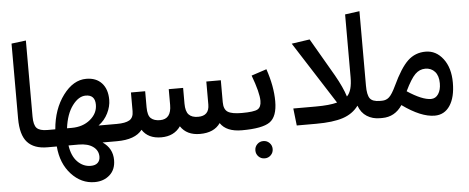

<svg xmlns="http://www.w3.org/2000/svg" viewBox="-61 -934 3349 1371"><g transform="rotate(-5 1613.0 -248.5)"><path d="M60 -223V-760L164 -773V-228Q164 -167 185.5 -145Q207 -123 262 -123L271 -58L251 0Q155 0 107.5 -52.5Q60 -105 60 -223Z M769 -57 749 0H646Q717 48 717 132Q717 200 674 238.5Q631 277 566 277Q470 277 399 200Q328 123 318 0H251L231 -56L261 -123H318Q330 -267 403 -365Q476 -463 569 -463Q640 -463 680 -419.5Q720 -376 720 -300Q720 -252 696 -203.5Q672 -155 628 -123H759ZM555 -344Q504 -344 459.5 -284.5Q415 -225 402 -123H436Q516 -123 569 -167Q622 -211 622 -273Q622 -344 555 -344ZM548 159Q581 159 598 142.5Q615 126 615 99Q615 54 577.5 27Q540 0 475 0H402Q413 77 453.5 118Q494 159 548 159Z M1655 -123 1665 -59 1645 0Q1534 0 1491 -65Q1446 0 1345 0Q1250 0 1206 -67Q1159 0 1068 0Q973 0 931 -66Q880 0 749 0L729 -58L760 -123Q820 -123 849.5 -140Q879 -157 879 -204V-338H981V-223Q981 -164 1004 -143.5Q1027 -123 1069 -123Q1150 -123 1150 -225V-338H1253V-225Q1253 -170 1275 -146.5Q1297 -123 1342 -123Q1422 -123 1422 -204V-369H1526V-212Q1526 -160 1555 -141.5Q1584 -123 1655 -123Z M1655 -123Q1742 -123 1768.5 -138Q1795 -153 1795 -198Q1795 -257 1748 -383L1857 -419Q1900 -293 1900 -186Q1900 -76 1846 -38Q1792 0 1645 0L1625 -57ZM1834 196Q1816 214 1790 214Q1764 214 1746 196Q1728 178 1728 152Q1728 126 1746 108Q1764 90 1790 90Q1816 90 1834 108Q1852 126 1852 152Q1852 178 1834 196Z M2645 -123 2654 -56 2634 0Q2582 0 2541.5 -25.5Q2501 -51 2482 -103Q2441 -47 2369.5 -23.5Q2298 0 2177 0H2038L2024 -123H2185Q2283 -123 2339 -138L2053 -585L2183 -604L2341 -332Q2392 -242 2413 -175Q2451 -212 2451 -310V-760L2555 -774V-240Q2555 -174 2573.5 -148.5Q2592 -123 2645 -123Z M3175 -208Q3175 -103 3135.5 -43.5Q3096 16 3026 16Q2928 16 2795 -80Q2742 0 2651 0H2634L2614 -56L2644 -123H2660Q2690 -123 2711.5 -142.5Q2733 -162 2761 -221Q2819 -345 2872 -395Q2925 -445 3000 -445Q3075 -445 3125 -379.5Q3175 -314 3175 -208ZM3010 -105Q3043 -105 3062.5 -134.5Q3082 -164 3082 -211Q3082 -265 3056 -294.5Q3030 -324 2987 -324Q2946 -324 2914.5 -293Q2883 -262 2841 -175Q2947 -105 3010 -105Z"/></g></svg>

Font: FiraGO Medium
Style: Regular
Weight: 500
Designer: bBox Type
Foundry: bBox Type GmbH
Version: Version 1.001;PS 001.001;hotconv 1.0.88;makeotf.lib2.5.64775